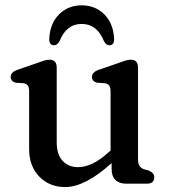

<svg xmlns="http://www.w3.org/2000/svg" viewBox="-20 -706 650 738"><path d="M92 -133V-354Q92 -370.5 86.8 -377.2Q81.5 -384 71.5 -386L40.5 -388Q21 -393.5 21 -410Q21 -428.5 46.5 -437.5L122 -463.5Q136.5 -469 148.2 -472.8Q160 -476.5 170 -476.5Q198 -476.5 198 -446.5V-159Q198 -112.5 220.5 -88Q243 -63.5 280 -63.5Q306 -63.5 335 -77Q364 -90.5 396.5 -120L405 -127V-354Q405 -370.5 399.5 -377.2Q394 -384 384 -386L353 -388Q333.5 -393.5 333.5 -410Q333.5 -428.5 359 -437.5L434.5 -463.5Q449.5 -469 461 -472.8Q472.5 -476.5 483 -476.5Q510.5 -476.5 510.5 -446.5V-93.5Q510.5 -76 516.8 -67.5Q523 -59 533.5 -55.5L551.5 -50.5Q573 -41.5 573 -24.5Q573 0 544 0H464.5Q438.5 0 423.8 -14.2Q409 -28.5 409 -57V-79Q307 13 230.5 13Q170 13 131 -27.2Q92 -67.5 92 -133ZM294 -614Q235 -614 209 -548Q200 -532 188 -532Q167.5 -532 169.5 -559.5Q173 -617.5 207.8 -651.5Q242.5 -685.5 294 -685.5Q345.5 -685.5 380.2 -651.5Q415 -617.5 418.5 -559.5Q420.5 -532 400 -532Q388 -532 379.5 -548Q353 -614 294 -614Z"/></svg>

Font: Fraunces 9pt SuperSoft
Style: Regular
Weight: 400
Version: Version 1.000;[b76b70a41]